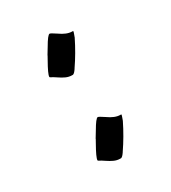

<svg xmlns="http://www.w3.org/2000/svg" viewBox="-96 -362 390 438"><g transform="rotate(-30 99.0 -143.0)"><path d="M98.6 20.5H96.7Q87.9 20.5 80.1 16.8Q72.3 13.2 64.9 8.1Q57.6 2.9 49.8 -1Q49.3 -1.5 49.3 -2.4Q49.3 -9.3 65.4 -37.6L70.3 -46.4V-46.9L80.1 -63Q94.2 -87.4 99.1 -87.4Q101.6 -87.4 114.7 -78.6Q132.3 -65.9 146.5 -65.9H148.4Q148.9 -65.9 148.9 -64.9Q148.9 -63.5 147.7 -60.3Q146.5 -57.1 145.8 -54.9Q145 -52.7 144.8 -52.2Q144.5 -51.8 144.5 -51.3Q128.4 -18.6 108.9 9.8L108.4 10.7Q102.5 19.5 98.6 20.5ZM98.6 -199.2H96.7Q87.9 -199.2 80.1 -202.9Q72.3 -206.5 64.9 -211.7Q57.6 -216.8 49.8 -220.7Q49.3 -221.2 49.3 -222.2Q49.3 -229 65.4 -257.3L70.3 -266.1V-266.6L80.1 -282.7Q94.2 -307.1 99.1 -307.1Q101.6 -307.1 114.7 -298.3Q132.3 -285.6 146.5 -285.6H148.4Q148.9 -285.6 148.9 -284.7Q148.9 -283.2 147.7 -280Q146.5 -276.9 145.8 -274.7Q145 -272.5 144.8 -272Q144.5 -271.5 144.5 -271Q128.4 -238.3 108.9 -210L108.4 -209Q102.5 -200.2 98.6 -199.2Z"/></g></svg>

Font: Terrible Cursive
Style: Regular
Weight: 400
Designer: GGBotNet
Foundry: GGBotNet
Version: 1.00